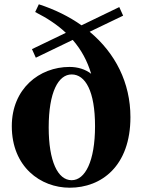

<svg xmlns="http://www.w3.org/2000/svg" viewBox="-20 -858 667 895"><path d="M314 -18C249 -18 207 -107 207 -264C207 -429 252 -511 314 -511C378 -511 423 -433 423 -270C423 -107 377 -18 314 -18ZM147 -589 319 -672C359 -626 387 -574 405 -514C378 -535 343 -546 304 -546C163 -546 35 -444 35 -270C35 -80 169 17 305 17C453 17 588 -84 588 -312C588 -472 518 -610 398 -710L554 -785L536 -825L360 -740C302 -781 235 -814 161 -838L144 -802C201 -773 248 -742 287 -705L129 -629Z"/></svg>

Font: Noto Serif CJK SC Black
Style: Regular
Weight: 900
Designer: Ryoko NISHIZUKA 西塚涼子 (kana & ideographs); Frank Grießhammer (Latin, Greek & Cyrillic); Wenlong ZHANG 张文龙 (bopomofo); San
Foundry: Adobe
Version: Version 2.001;hotconv 1.1.0;makeotfexe 2.6.0